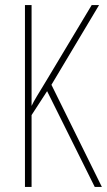

<svg xmlns="http://www.w3.org/2000/svg" viewBox="-20 -734 420 754"><path d="M380 0 182 -401 369 -714H340L160 -414C132 -368 112 -336 104 -318V-714H78V0H104V-282L165 -376L352 0Z"/></svg>

Font: Noto Sans Gurmukhi UI ExtraCondensed Thin
Style: Regular
Weight: 100
Width: 2
Designer: Jelle Bosma - Monotype Design Team
Foundry: Monotype Imaging Inc.
Version: Version 2.004